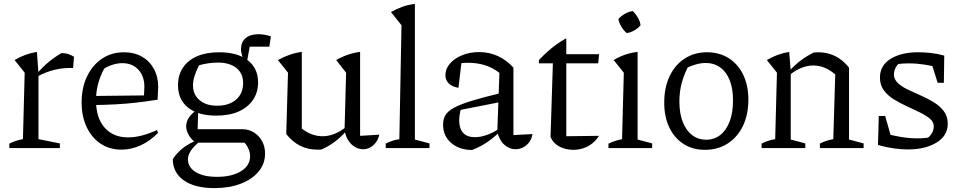

<svg xmlns="http://www.w3.org/2000/svg" viewBox="-20 -762 4949 988"><path d="M356 -412Q259 -416 172 -368V-385Q200 -418 231 -443.5Q262 -469 297 -489Q315 -489 330.5 -484Q346 -479 361 -470ZM28 0V-23Q42 -30 58.5 -36Q75 -42 98 -46L107 -388L55 -453Q109 -485 170 -495L178 -384V-46L288 -24V0Z M605 8Q544 8 498 -22.5Q452 -53 426 -108Q400 -163 400 -235Q400 -310 427.5 -368Q455 -426 504 -459.5Q553 -493 618 -493Q671 -493 710.5 -470.5Q750 -448 772 -407.5Q794 -367 794 -314L791 -249Q734 -240 682 -234Q630 -228 573 -225Q516 -222 445 -221L446 -268L721 -271L723 -315Q723 -370 692 -403.5Q661 -437 609 -437Q587 -437 563 -430Q539 -423 517 -410Q496 -373 485 -331Q474 -289 474 -247Q474 -155 518.5 -105Q563 -55 639 -55Q706 -55 788 -93L793 -78Q752 -36 703.5 -14Q655 8 605 8Z M1083 206Q984 206 927 167Q870 128 869 57Q891 23 924.5 -2.5Q958 -28 1001 -42H1017Q977 -10 962 13.5Q947 37 947 57Q947 99 987 123.5Q1027 148 1097 148Q1173 148 1220 119Q1267 90 1267 42Q1267 25 1259.5 6Q1252 -13 1238 -28H988Q963 -45 950.5 -68.5Q938 -92 938 -112Q938 -138 955 -161Q972 -184 1000 -200L997 -97H1229Q1260 -97 1286.5 -80.5Q1313 -64 1328.5 -36Q1344 -8 1344 28Q1344 81 1310.5 121Q1277 161 1218.5 183.5Q1160 206 1083 206ZM1093 -167Q999 -167 947.5 -208.5Q896 -250 896 -323Q896 -376 921.5 -414Q947 -452 994 -472.5Q1041 -493 1108 -493Q1202 -493 1255 -452Q1308 -411 1308 -338Q1308 -286 1281.5 -247.5Q1255 -209 1207.5 -188Q1160 -167 1093 -167ZM1097 -218Q1159 -218 1195 -249.5Q1231 -281 1231 -334Q1231 -385 1196 -412.5Q1161 -440 1101 -440Q1079 -440 1053.5 -436.5Q1028 -433 1004 -426Q989 -397 981 -370.5Q973 -344 973 -323Q973 -276 1006.5 -247Q1040 -218 1097 -218ZM1242 -440Q1231 -458 1225.5 -476.5Q1220 -495 1220 -508Q1220 -545 1243.5 -565.5Q1267 -586 1311 -586Q1324 -586 1339.5 -583.5Q1355 -581 1374 -575L1366 -522H1265L1250 -440Z M1833 -63 1932 -69Q1926 -44 1913 -27.5Q1900 -11 1883.5 -2.5Q1867 6 1849 6Q1827 6 1807 -5.5Q1787 -17 1772.5 -39Q1758 -61 1753 -93L1761 -388L1710 -453Q1769 -487 1833 -495ZM1635 7Q1629 8 1623.5 8Q1618 8 1612 8Q1565 8 1525.5 -11.5Q1486 -31 1453 -72L1521 -110Q1577 -61 1640 -61Q1700 -61 1760 -108L1762 -88Q1734 -56 1702.5 -32.5Q1671 -9 1635 7ZM1453 -72 1462 -388 1410 -453Q1472 -487 1533 -495V-86Z M1965 0V-23Q1979 -30 1995 -36Q2011 -42 2035 -46L2046 -632L1992 -700Q2020 -716 2050.5 -727Q2081 -738 2115 -742V-44L2190 -24V0Z M2632 6Q2602 6 2575.5 -17Q2549 -40 2539 -85L2550 -387Q2484 -439 2388 -439Q2369 -439 2350 -436.5Q2331 -434 2314 -430L2356 -452L2339 -310Q2306 -316 2289 -333Q2272 -350 2272 -375Q2272 -408 2295.5 -435Q2319 -462 2358.5 -478Q2398 -494 2445 -494Q2498 -494 2543 -473Q2588 -452 2622 -414V-67L2720 -72Q2716 -47 2702.5 -29.5Q2689 -12 2671 -3Q2653 6 2632 6ZM2409 10Q2342 9 2301 -27Q2260 -63 2260 -121Q2260 -149 2272.5 -170Q2285 -191 2318 -208.5Q2351 -226 2411.5 -244.5Q2472 -263 2566 -285V-239L2327 -192L2353 -205Q2348 -190 2345.5 -173Q2343 -156 2343 -142Q2343 -101 2363 -78.5Q2383 -56 2424 -56Q2453 -56 2486.5 -68Q2520 -80 2557 -105V-89Q2525 -57 2490 -32.5Q2455 -8 2409 10Z M2894 -565V-483H3063L3058 -436H2894V-61L3062 -63Q3048 -40 3027 -23.5Q3006 -7 2981 1Q2956 9 2930 9Q2892 9 2859.5 -7.5Q2827 -24 2813 -57L2825 -436H2753V-453Q2783 -485 2817.5 -513.5Q2852 -542 2894 -565Z M3111 0V-23Q3126 -30 3143.5 -36Q3161 -42 3181 -46L3190 -388L3138 -453Q3166 -470 3196.5 -480.5Q3227 -491 3261 -495V-44L3336 -24V0ZM3236 -705Q3251 -691 3262.5 -671.5Q3274 -652 3276 -632Q3264 -617 3244 -605.5Q3224 -594 3205 -592Q3189 -605 3177.5 -624.5Q3166 -644 3162 -664Q3176 -680 3195.5 -691Q3215 -702 3236 -705Z M3607 9Q3544 9 3497 -21.5Q3450 -52 3424 -106.5Q3398 -161 3398 -234Q3398 -311 3425.5 -369.5Q3453 -428 3503 -460.5Q3553 -493 3618 -493Q3682 -493 3730 -462.5Q3778 -432 3804.5 -377Q3831 -322 3831 -250Q3831 -172 3803 -114Q3775 -56 3724.5 -23.5Q3674 9 3607 9ZM3613 -43Q3655 -43 3686 -67Q3717 -91 3734.5 -136.5Q3752 -182 3752 -245Q3752 -306 3735 -349Q3718 -392 3686 -415Q3654 -438 3611 -438Q3584 -438 3552.5 -428Q3521 -418 3484 -398L3527 -430Q3502 -385 3489 -338.5Q3476 -292 3476 -240Q3476 -178 3493.5 -134Q3511 -90 3542 -66.5Q3573 -43 3613 -43Z M3899 0V-23Q3913 -30 3929 -36Q3945 -42 3969 -46L3978 -388L3926 -453Q3980 -485 4041 -495L4049 -396V-44L4124 -24V0ZM4199 0V-23Q4212 -30 4228.5 -36Q4245 -42 4268 -46L4278 -379L4349 -414V-44L4424 -24V0ZM4043 -376 4041 -396Q4070 -428 4101.5 -451.5Q4133 -475 4168 -492Q4174 -492 4180 -492.5Q4186 -493 4191 -493Q4237 -493 4276.5 -474Q4316 -455 4349 -414L4278 -379Q4225 -425 4165 -425Q4104 -425 4043 -376Z M4651 7Q4617 7 4578.5 1.5Q4540 -4 4498 -16L4528 -77Q4574 -64 4617.5 -57Q4661 -50 4703 -50Q4720 -50 4735.5 -51.5Q4751 -53 4767 -55L4733 -39Q4754 -48 4769.5 -68Q4785 -88 4785 -111Q4785 -135 4765 -151.5Q4745 -168 4713.5 -183.5Q4682 -199 4647 -215Q4612 -231 4580 -250.5Q4548 -270 4528 -297.5Q4508 -325 4508 -363Q4508 -425 4562.5 -459Q4617 -493 4704 -493Q4735 -493 4769 -489.5Q4803 -486 4839 -476L4818 -412Q4775 -424 4734.5 -430Q4694 -436 4658 -436Q4643 -436 4627.5 -435Q4612 -434 4595 -432L4620 -444Q4599 -434 4589.5 -415.5Q4580 -397 4580 -378Q4580 -354 4600 -335Q4620 -316 4651.5 -301Q4683 -286 4718.5 -270.5Q4754 -255 4785.5 -235.5Q4817 -216 4837 -189.5Q4857 -163 4857 -125Q4857 -64 4799.5 -28.5Q4742 7 4651 7ZM4498 -16 4502 -165H4535L4577 -17ZM4805 -336 4761 -476H4839L4837 -336Z"/></svg>

Font: Piazzolla 24pt
Style: Regular
Weight: 400
Designer: Juan Pablo del Peral
Foundry: Huerta Tipografica
Version: Version 2.005